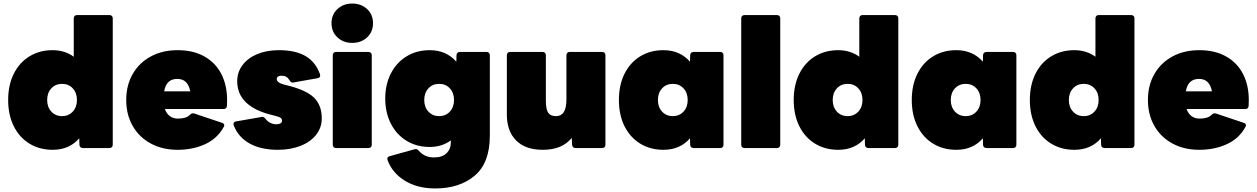

<svg xmlns="http://www.w3.org/2000/svg" viewBox="-20 -835 7090 1083"><path d="M26 -271Q26 -355 57.5 -418.5Q89 -482 146 -517Q203 -552 277 -552Q345 -552 396 -515V-732Q396 -740 401 -745Q406 -750 414 -750H598Q606 -750 611 -745Q616 -740 616 -732V-18Q616 -10 611 -5Q606 0 598 0H447Q439 0 433.5 -5Q428 -10 428 -18L427 -55Q371 10 277 10Q203 10 146 -25Q89 -60 57.5 -123.5Q26 -187 26 -271ZM414 -271Q414 -311 390.5 -336.5Q367 -362 330 -362Q293 -362 269.5 -336.5Q246 -311 246 -271Q246 -231 269.5 -205.5Q293 -180 330 -180Q367 -180 390.5 -205.5Q414 -231 414 -271Z M692 -271Q692 -354 728.5 -417.5Q765 -481 830.5 -516.5Q896 -552 982 -552Q1070 -552 1133 -516.5Q1196 -481 1228.5 -417.5Q1261 -354 1261 -270Q1261 -248 1260 -237Q1258 -220 1241 -220H910Q930 -166 984 -166Q1030 -166 1051 -187Q1062 -199 1075 -195L1233 -142Q1245 -138 1245 -128Q1245 -124 1242 -119Q1206 -53 1136.5 -21.5Q1067 10 982 10Q896 10 830.5 -25.5Q765 -61 728.5 -124.5Q692 -188 692 -271ZM906 -320H1053Q1040 -390 980 -390Q918 -390 906 -320Z M1298 -129Q1297 -132 1297 -136Q1297 -147 1311 -150L1454 -175L1460 -176Q1469 -176 1477 -165Q1488 -151 1504 -142.5Q1520 -134 1539 -134Q1554 -134 1562.5 -139.5Q1571 -145 1571 -154Q1571 -163 1563.5 -169.5Q1556 -176 1531 -182L1515 -186Q1318 -234 1318 -377Q1318 -428 1348 -468Q1378 -508 1431.5 -530Q1485 -552 1553 -552Q1646 -552 1703 -519Q1760 -486 1785 -416Q1786 -413 1786 -408Q1786 -397 1772 -394L1636 -370L1631 -369Q1621 -369 1614 -381Q1605 -396 1594.5 -402Q1584 -408 1567 -408Q1555 -408 1548 -403Q1541 -398 1541 -389Q1541 -369 1582 -358L1598 -354Q1708 -327 1751.5 -284Q1795 -241 1795 -168Q1795 -115 1763 -74.5Q1731 -34 1674.5 -12Q1618 10 1547 10Q1452 10 1388 -25.5Q1324 -61 1298 -129Z M1850 -704Q1850 -753 1883.5 -784Q1917 -815 1967 -815Q2017 -815 2050.5 -784Q2084 -753 2084 -704Q2084 -655 2050.5 -624Q2017 -593 1967 -593Q1917 -593 1883.5 -624Q1850 -655 1850 -704ZM1875 0Q1867 0 1862 -5Q1857 -10 1857 -18V-524Q1857 -532 1862 -537Q1867 -542 1875 -542H2059Q2067 -542 2072 -537Q2077 -532 2077 -524V-18Q2077 -10 2072 -5Q2067 0 2059 0Z M2166 68Q2165 65 2165 61Q2165 49 2178 46L2318 7Q2321 6 2325 6Q2335 6 2342 15Q2358 33 2378.5 43Q2399 53 2429 53Q2474 53 2498.5 29.5Q2523 6 2523 -32V-43Q2472 -6 2404 -6Q2330 -6 2273 -41Q2216 -76 2184.5 -138Q2153 -200 2153 -279Q2153 -358 2184.5 -420Q2216 -482 2273 -517Q2330 -552 2404 -552Q2497 -552 2554 -487L2555 -524Q2555 -532 2560.5 -537Q2566 -542 2574 -542H2725Q2733 -542 2738 -537Q2743 -532 2743 -524V-70Q2743 84 2657.5 156Q2572 228 2435 228Q2335 228 2264 184.5Q2193 141 2166 68ZM2541 -271Q2541 -311 2517.5 -336.5Q2494 -362 2457 -362Q2420 -362 2396.5 -336.5Q2373 -311 2373 -271Q2373 -231 2396.5 -205.5Q2420 -180 2457 -180Q2494 -180 2517.5 -205.5Q2541 -231 2541 -271Z M2839 -189V-524Q2839 -532 2844 -537Q2849 -542 2857 -542H3041Q3049 -542 3054 -537Q3059 -532 3059 -524V-267Q3059 -219 3072 -199.5Q3085 -180 3115 -180Q3146 -180 3160.5 -203.5Q3175 -227 3175 -274V-524Q3175 -532 3180 -537Q3185 -542 3193 -542H3377Q3385 -542 3390 -537Q3395 -532 3395 -524V-18Q3395 -10 3390 -5Q3385 0 3377 0H3226Q3209 0 3207 -18L3205 -57Q3177 -23 3136.5 -6.5Q3096 10 3041 10Q2944 10 2891.5 -42.5Q2839 -95 2839 -189Z M3471 -271Q3471 -355 3502.5 -418.5Q3534 -482 3591 -517Q3648 -552 3722 -552Q3815 -552 3872 -487L3873 -524Q3873 -532 3878.5 -537Q3884 -542 3892 -542H4043Q4051 -542 4056 -537Q4061 -532 4061 -524V-18Q4061 -10 4056 -5Q4051 0 4043 0H3892Q3884 0 3878.5 -5Q3873 -10 3873 -18L3872 -55Q3816 10 3722 10Q3648 10 3591 -25Q3534 -60 3502.5 -123.5Q3471 -187 3471 -271ZM3859 -271Q3859 -311 3835.5 -336.5Q3812 -362 3775 -362Q3738 -362 3714.5 -336.5Q3691 -311 3691 -271Q3691 -231 3714.5 -205.5Q3738 -180 3775 -180Q3812 -180 3835.5 -205.5Q3859 -231 3859 -271Z M4179 0Q4171 0 4166 -5Q4161 -10 4161 -18V-732Q4161 -740 4166 -745Q4171 -750 4179 -750H4363Q4371 -750 4376 -745Q4381 -740 4381 -732V-18Q4381 -10 4376 -5Q4371 0 4363 0Z M4457 -271Q4457 -355 4488.5 -418.5Q4520 -482 4577 -517Q4634 -552 4708 -552Q4776 -552 4827 -515V-732Q4827 -740 4832 -745Q4837 -750 4845 -750H5029Q5037 -750 5042 -745Q5047 -740 5047 -732V-18Q5047 -10 5042 -5Q5037 0 5029 0H4878Q4870 0 4864.5 -5Q4859 -10 4859 -18L4858 -55Q4802 10 4708 10Q4634 10 4577 -25Q4520 -60 4488.5 -123.5Q4457 -187 4457 -271ZM4845 -271Q4845 -311 4821.5 -336.5Q4798 -362 4761 -362Q4724 -362 4700.5 -336.5Q4677 -311 4677 -271Q4677 -231 4700.5 -205.5Q4724 -180 4761 -180Q4798 -180 4821.5 -205.5Q4845 -231 4845 -271Z M5123 -271Q5123 -355 5154.5 -418.5Q5186 -482 5243 -517Q5300 -552 5374 -552Q5467 -552 5524 -487L5525 -524Q5525 -532 5530.5 -537Q5536 -542 5544 -542H5695Q5703 -542 5708 -537Q5713 -532 5713 -524V-18Q5713 -10 5708 -5Q5703 0 5695 0H5544Q5536 0 5530.5 -5Q5525 -10 5525 -18L5524 -55Q5468 10 5374 10Q5300 10 5243 -25Q5186 -60 5154.5 -123.5Q5123 -187 5123 -271ZM5511 -271Q5511 -311 5487.5 -336.5Q5464 -362 5427 -362Q5390 -362 5366.5 -336.5Q5343 -311 5343 -271Q5343 -231 5366.5 -205.5Q5390 -180 5427 -180Q5464 -180 5487.5 -205.5Q5511 -231 5511 -271Z M5789 -271Q5789 -355 5820.5 -418.5Q5852 -482 5909 -517Q5966 -552 6040 -552Q6108 -552 6159 -515V-732Q6159 -740 6164 -745Q6169 -750 6177 -750H6361Q6369 -750 6374 -745Q6379 -740 6379 -732V-18Q6379 -10 6374 -5Q6369 0 6361 0H6210Q6202 0 6196.5 -5Q6191 -10 6191 -18L6190 -55Q6134 10 6040 10Q5966 10 5909 -25Q5852 -60 5820.5 -123.5Q5789 -187 5789 -271ZM6177 -271Q6177 -311 6153.5 -336.5Q6130 -362 6093 -362Q6056 -362 6032.5 -336.5Q6009 -311 6009 -271Q6009 -231 6032.5 -205.5Q6056 -180 6093 -180Q6130 -180 6153.5 -205.5Q6177 -231 6177 -271Z M6455 -271Q6455 -354 6491.5 -417.5Q6528 -481 6593.5 -516.5Q6659 -552 6745 -552Q6833 -552 6896 -516.5Q6959 -481 6991.5 -417.5Q7024 -354 7024 -270Q7024 -248 7023 -237Q7021 -220 7004 -220H6673Q6693 -166 6747 -166Q6793 -166 6814 -187Q6825 -199 6838 -195L6996 -142Q7008 -138 7008 -128Q7008 -124 7005 -119Q6969 -53 6899.5 -21.5Q6830 10 6745 10Q6659 10 6593.5 -25.5Q6528 -61 6491.5 -124.5Q6455 -188 6455 -271ZM6669 -320H6816Q6803 -390 6743 -390Q6681 -390 6669 -320Z"/></svg>

Font: LINE Seed Sans TH App Heavy
Style: Regular
Weight: 900
Designer: Dalton Maag Ltd | Thai characters by Cadson Demak Co.,Ltd.
Foundry: Dalton Maag Ltd
Version: Version 1.003